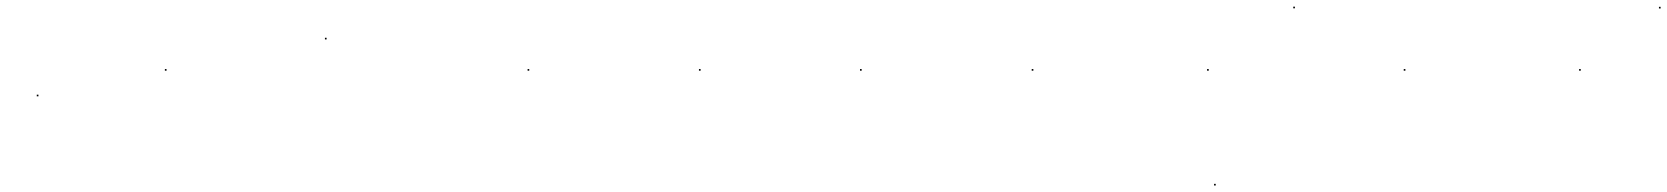

<svg xmlns="http://www.w3.org/2000/svg" viewBox="-20 -287 5010 577"><path d="M90.5 2.5H95.5V-2.5H90.5ZM475.5 -74.5H480.5V-79.5H475.5Z M956.5 -168.5H961.5V-173.5H956.5Z M1565.5 -74.5H1570.5V-79.5H1565.5Z M2080.5 -74.5H2085.5V-79.5H2080.5Z M2564.5 -74.5H2569.5V-79.5H2564.5Z M3080.5 -74.5H3085.5V-79.5H3080.5Z M3607.5 -74.5H3612.5V-79.5H3607.5Z M3866.5 -262H3871.5V-267H3866.5ZM3628.5 270.5H3633.5V265.5H3628.5ZM4198.5 -74.5H4203.5V-79.5H4198.5Z M4725.5 -74.5H4730.5V-79.5H4725.5Z M4965.5 -261.5H4970.5V-266.5H4965.5Z"/></svg>

Font: FRB American Cursive Just Endings
Style: Italic
Weight: 400
Italic angle: -25°
Version: Version 2.0;Modular Font Editor K font №1